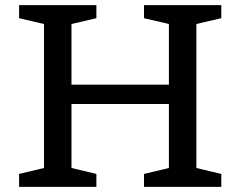

<svg xmlns="http://www.w3.org/2000/svg" viewBox="-20 -724 932 744"><path d="M257 -73 353.5 -50V0H54V-50L150.5 -73V-631L54 -653.5V-704H353.5V-653.5L257 -631ZM741 -73 837.5 -50V0H538V-50L634.5 -73V-631L538 -653.5V-704H837.5V-653.5L741 -631ZM195.5 -321V-396H696.5V-321Z"/></svg>

Font: Newsreader 7pt
Style: Regular
Weight: 400
Designer: Hugues Gentile
Foundry: Production Type
Version: Version 1.003